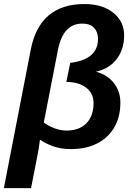

<svg xmlns="http://www.w3.org/2000/svg" viewBox="-41 -745 682 972"><path d="M386.7 -724.6Q477.1 -724.6 532.2 -680.7Q587.4 -636.7 587.4 -565.9Q587.4 -525.4 575.7 -493.7Q564 -461.9 543.9 -439Q524.4 -416 498.3 -401.9Q472.2 -387.7 444.3 -381.8Q499.5 -368.7 533.9 -326.4Q568.4 -284.2 568.4 -225.1Q568.4 -153.3 537.8 -100.6Q507.3 -47.9 451.2 -19Q395 9.8 317.9 9.8Q269 9.8 229.7 -3.9Q190.4 -17.6 164.1 -36.1H161.1L153.8 14.2Q152.3 23.4 142.8 71.8Q133.3 120.1 116.2 207.5H-21.5L114.7 -493.7Q159.7 -724.6 386.7 -724.6ZM375.5 -625.5Q278.3 -625.5 252.4 -492.7L180.7 -124.5Q206.1 -106 236.8 -95Q267.6 -84 295.4 -84Q359.9 -84 396.2 -120.8Q432.6 -157.7 432.6 -223.1Q432.6 -272.5 395 -301.3Q357.4 -330.1 294.9 -330.1L314.5 -426.8Q455.1 -443.8 455.1 -548.3Q455.1 -582.5 435.3 -604Q415.5 -625.5 375.5 -625.5Z"/></svg>

Font: Arimo
Style: Bold Italic
Weight: 700
Italic angle: -12°
Designer: Steve Matteson
Foundry: Monotype Imaging Inc.
Version: Version 1.33